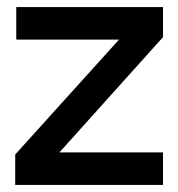

<svg xmlns="http://www.w3.org/2000/svg" viewBox="-20 -523 504 543"><path d="M23 0V-86L369 -469L370 -411H26V-503H441V-418L95 -33L94 -92H441V0Z"/></svg>

Font: Fustat SemiBold
Style: Regular
Weight: 600
Designer: Mohamed Gaber, Khaled Hosny, Laura Garcia Mut
Foundry: Kief Type Foundry, Alif Type Foundry, Hard Type Foundry
Version: Version 1.007